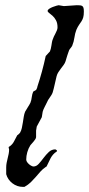

<svg xmlns="http://www.w3.org/2000/svg" viewBox="-20 -711 343 740"><path d="M3.9 -65.9Q3.9 -74.7 5.6 -83.5Q7.3 -92.3 9.5 -100.8Q11.7 -109.4 13.4 -117.9Q15.1 -126.5 15.1 -134.3L13.2 -143.6Q13.2 -144.5 14.9 -145.8Q16.6 -147 17.6 -147Q28.3 -154.8 33.9 -165.8Q39.6 -176.8 46.4 -189.5L47.4 -190.4Q48.8 -191.9 49.8 -191.9Q50.3 -192.4 53.7 -195.6Q57.1 -198.7 57.1 -199.2Q62 -207.5 64.2 -217.8Q66.4 -228 68.1 -239Q69.8 -250 71.5 -260.7Q73.2 -271.5 76.7 -280.3Q82 -290 87.4 -298.1Q92.8 -306.2 97.2 -314.9Q101.1 -324.7 102.5 -336.9Q104 -349.1 107.9 -357.4Q107.9 -358.4 113 -360.8Q118.2 -363.3 119.1 -364.3Q119.6 -364.7 121.8 -369.6Q124 -374.5 124 -377Q143.1 -434.1 156.2 -495.1L172.4 -512.7Q174.3 -517.1 175.8 -523.2Q177.2 -529.3 178.2 -535.6Q179.2 -542 180.2 -548.1Q181.2 -554.2 183.1 -558.6Q184.6 -564 187.5 -569.8Q190.4 -575.7 193.6 -581.8Q196.8 -587.9 199.2 -593.8Q201.7 -599.6 201.7 -605.5Q201.7 -622.1 195.8 -632.8Q189.9 -643.6 182.6 -650.1Q175.3 -656.7 169.4 -660.9Q163.6 -665 163.6 -668.9Q163.6 -673.3 169.7 -677.2Q175.8 -681.2 183.3 -684.1Q190.9 -687 197.8 -689Q204.6 -690.9 206.1 -690.9L226.1 -687.5L275.9 -690.9Q283.7 -690.9 288.8 -690.4Q293.9 -689.9 297.1 -687.7Q300.3 -685.5 301.8 -680.7Q303.2 -675.8 303.2 -666.5Q303.2 -652.3 300.8 -644Q298.3 -635.7 294.2 -629.2Q290 -622.6 284.9 -615.5Q279.8 -608.4 274.4 -596.2Q269 -582 266.8 -566.2Q264.6 -550.3 258.3 -534.7Q255.9 -530.3 250.7 -523.9Q245.6 -517.6 245.6 -515.1Q245.1 -514.2 243.2 -508.5Q241.2 -502.9 239 -496.1Q236.8 -489.3 235.1 -483.2Q233.4 -477.1 232.9 -475.6Q230.5 -467.8 225.3 -460.7Q220.2 -453.6 214.8 -446.8Q209.5 -439.9 204.8 -432.6Q200.2 -425.3 198.2 -417.5Q194.3 -401.9 190.9 -386Q187.5 -370.1 183.1 -355Q181.2 -349.6 178.2 -344.7Q175.3 -339.8 171.4 -334.5Q168 -330.1 165.3 -325.4Q162.6 -320.8 160.2 -314.9Q157.7 -309.6 152.1 -298.8Q146.5 -288.1 144.5 -280.3L141.1 -259.3L121.6 -223.1Q121.6 -222.2 121.1 -220Q120.6 -217.8 120.4 -215.3Q120.1 -212.9 119.6 -210.7Q119.1 -208.5 119.1 -208V-182.6Q118.7 -178.2 115.7 -173.8Q112.8 -169.4 109.1 -165Q105.5 -160.6 102.1 -157Q98.6 -153.3 97.2 -151.4Q89.4 -139.2 85.2 -124.5Q81.1 -109.9 81.1 -96.2Q81.1 -91.3 84.2 -86.7Q87.4 -82 91.8 -78.1Q96.2 -74.2 101.1 -71.8Q106 -69.3 108.9 -69.3Q120.1 -69.3 129.4 -79.6Q138.7 -89.8 147.9 -102.3Q157.2 -114.7 168 -125Q178.7 -135.3 193.4 -135.3L199.2 -131.8V-127.4Q189.9 -121.6 184.6 -115.2Q179.2 -108.9 175.3 -101.8Q171.4 -94.7 168 -86.9Q164.6 -79.1 160.2 -70.8Q160.2 -69.8 158.4 -68.6Q156.7 -67.4 156.2 -67.4Q144 -59.1 135.3 -49.1Q126.5 -39.1 117.7 -28.8Q108.9 -18.6 98.9 -8.8Q88.9 1 74.2 9.3H68.4Q45.9 9.3 27.8 -4.6Q9.8 -18.6 3.9 -39.6Z"/></svg>

Font: IM FELL English
Style: Italic
Weight: 400
Italic angle: -18°
Designer: Igino Marini
Foundry: Igino Marini
Version: 3.00